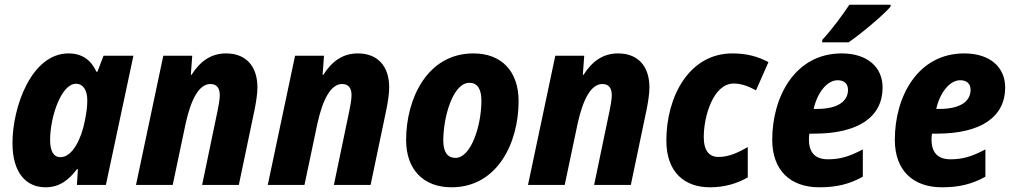

<svg xmlns="http://www.w3.org/2000/svg" viewBox="-20 -786 4310 816"><path d="M173 10C234 10 273 -22 307 -67H311L307 0H430L547 -549H420L394 -481H390C367 -531 329 -559 271 -559C114 -559 33 -332 33 -178C33 -47 95 10 173 10ZM237 -118C208 -118 193 -143 193 -191C193 -289 240 -430 303 -430C333 -430 351 -403 351 -360C351 -334 348 -308 340 -270C326 -197 288 -118 237 -118Z M558 0H714L769 -261C791 -361 825 -429 874 -429C900 -429 914 -413 914 -382C914 -362 909 -336 904 -312L839 0H995L1062 -320C1069 -355 1074 -388 1074 -415C1074 -506 1024 -559 941 -559C877 -559 831 -526 794 -468H791L797 -549H674Z M1118 0H1274L1329 -261C1351 -361 1385 -429 1434 -429C1460 -429 1474 -413 1474 -382C1474 -362 1469 -336 1464 -312L1399 0H1555L1622 -320C1629 -355 1634 -388 1634 -415C1634 -506 1584 -559 1501 -559C1437 -559 1391 -526 1354 -468H1351L1357 -549H1234Z M1899 10C2094 10 2184 -179 2184 -356C2184 -483 2112 -559 1992 -559C1795 -559 1706 -365 1706 -191C1706 -65 1780 10 1899 10ZM1916 -115C1881 -115 1864 -141 1864 -189C1864 -287 1904 -434 1975 -434C2011 -434 2026 -405 2026 -358C2026 -252 1982 -115 1916 -115Z M2224 0H2380L2435 -261C2457 -361 2491 -429 2540 -429C2566 -429 2580 -413 2580 -382C2580 -362 2575 -336 2570 -312L2505 0H2661L2728 -320C2735 -355 2740 -388 2740 -415C2740 -506 2690 -559 2607 -559C2543 -559 2497 -526 2460 -468H2457L2463 -549H2340Z M2997 10C3062 10 3114 -7 3158 -32V-161C3113 -135 3075 -119 3034 -119C2994 -119 2971 -145 2971 -204C2971 -293 3012 -431 3098 -431C3132 -431 3164 -418 3193 -402L3246 -522C3201 -546 3153 -559 3093 -559C2907 -559 2812 -373 2812 -189C2812 -53 2890 10 2997 10Z M3475 -617 3474 -606H3586C3633 -637 3736 -723 3765 -758V-766H3590C3558 -718 3514 -659 3475 -617ZM3462 10C3537 10 3591 -4 3647 -35V-151C3590 -121 3551 -109 3499 -109C3446 -109 3418 -136 3418 -193C3418 -201 3418 -209 3420 -218H3440C3631 -218 3731 -291 3731 -414C3731 -501 3666 -559 3557 -559C3359 -559 3262 -375 3262 -192C3262 -62 3339 10 3462 10ZM3451 -323H3438C3454 -394 3496 -445 3540 -445C3568 -445 3584 -430 3584 -404C3584 -361 3549 -323 3451 -323Z M3983 10C4058 10 4112 -4 4168 -35V-151C4111 -121 4072 -109 4020 -109C3967 -109 3939 -136 3939 -193C3939 -201 3939 -209 3941 -218H3961C4152 -218 4252 -291 4252 -414C4252 -501 4187 -559 4078 -559C3880 -559 3783 -375 3783 -192C3783 -62 3860 10 3983 10ZM3972 -323H3959C3975 -394 4017 -445 4061 -445C4089 -445 4105 -430 4105 -404C4105 -361 4070 -323 3972 -323Z"/></svg>

Font: Noto Sans SemiCondensed ExtraBold
Style: Italic
Weight: 800
Width: 4
Italic angle: -12°
Designer: Monotype Design Team
Foundry: Monotype Imaging Inc.
Version: Version 2.013